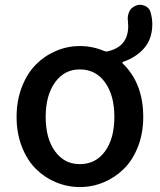

<svg xmlns="http://www.w3.org/2000/svg" viewBox="-20 -753 653 786"><path d="M306.6 -81.1Q372.1 -81.1 410.2 -133.8Q448.2 -186.5 448.2 -274.4Q448.2 -362.3 410.2 -415.5Q372.1 -468.8 306.6 -468.8Q243.2 -468.8 205.1 -415.5Q167 -362.3 167 -274.4Q167 -186.5 205.1 -133.8Q243.2 -81.1 306.6 -81.1ZM503.9 -663.1Q502.9 -669.9 502.9 -675.8Q502.9 -689.5 507.8 -702.1Q514.6 -719.7 531.2 -727.5Q542 -733.4 553.7 -733.4Q561.5 -733.4 569.3 -730.5Q589.8 -723.6 595.7 -705.1Q603.5 -678.7 603.5 -654.3Q603.5 -594.7 570.8 -556.6Q538.1 -518.6 484.4 -500Q481.4 -499 481 -497.1Q480.5 -495.1 482.4 -493.2Q566.4 -412.1 566.4 -274.4Q566.4 -208 544.9 -152.8Q523.4 -97.7 487.3 -62Q451.2 -26.4 404.8 -6.8Q358.4 12.7 307.1 12.7Q255.9 12.7 209 -6.8Q162.1 -26.4 126.5 -62Q90.8 -97.7 69.3 -152.8Q47.9 -208 47.9 -274.4Q47.9 -340.8 69.3 -396.5Q90.8 -452.1 126.5 -488.3Q162.1 -524.4 209 -544.4Q255.9 -564.5 306.6 -564.5Q359.4 -564.5 407.2 -543.9Q414.1 -541 420.9 -543Q504.9 -561.5 504.9 -646.5Q504.9 -654.3 503.9 -663.1Z"/></svg>

Font: Gen Jyuu Gothic P Medium
Style: Regular
Weight: 500
Designer: [Source Han Sans]
Ryoko NISHIZUKA  (kana & ideographs); Paul D. Hunt (Latin, Greek & Cyrillic); Wenlong ZHANG  (bopomofo
Version: Version 1.002.20150607